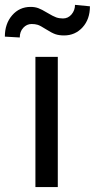

<svg xmlns="http://www.w3.org/2000/svg" viewBox="-68 -759 385 779"><path d="M166.5 0H75.7V-528.3H166.5ZM296.9 -733.4Q296.9 -680.7 266.8 -647.9Q236.8 -615.2 191.9 -615.2Q171.9 -615.2 157.2 -620.1Q142.6 -625 118.9 -640.1Q95.2 -655.3 84.7 -658.4Q74.2 -661.6 60.5 -661.6Q40.5 -661.6 26.4 -646.2Q12.2 -630.9 12.2 -606.9L-48.3 -610.4Q-48.3 -662.6 -18.8 -696.8Q10.7 -731 56.2 -731Q73.2 -731 86.9 -726.1Q100.6 -721.2 124 -707Q147.5 -692.9 159.9 -688.5Q172.4 -684.1 187.5 -684.1Q208.5 -684.1 222.4 -700.7Q236.3 -717.3 236.3 -739.3Z"/></svg>

Font: RobotoInd
Style: Regular
Weight: 400
Designer: Google
Version: Version 2.001101; 2014